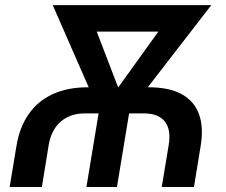

<svg xmlns="http://www.w3.org/2000/svg" viewBox="-20 -748 903 768"><path d="M18.6 0 45.9 -164.6Q58.1 -238.3 94 -290.5Q129.9 -342.8 189.5 -370.8Q249 -398.9 332 -398.9H574.2Q656.7 -398.9 707 -371.1Q757.3 -343.3 776.1 -291Q794.9 -238.8 782.7 -164.6L755.9 0H627L654.8 -168Q665 -229 639.4 -261.7Q613.8 -294.4 555.7 -294.4H319.3Q261.2 -294.4 223.1 -261.7Q185.1 -229 174.8 -168L147.5 0ZM325.7 0 384.3 -354.5H506.3L447.8 0ZM384.8 -284.7 190.9 -727.5H326.2L473.1 -345.2L451.2 -284.7ZM416.5 -284.7 417.5 -349.1 689.5 -727.5H825.2L483.9 -286.1ZM266.6 -621.6 284.2 -727.5H729L711.4 -621.6Z"/></svg>

Font: Inter 20pt SemiBold
Style: Italic
Weight: 600
Italic angle: -9.3988°
Version: Version 4.001;git-66647c0bb